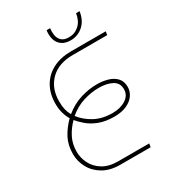

<svg xmlns="http://www.w3.org/2000/svg" viewBox="-208 -984 980 1094"><g transform="rotate(-30 282.0 -437.0)"><path d="M255 0Q190 0 144.5 -26.5Q99 -53 75.5 -96Q52 -139 52 -187Q52 -246 75.5 -290.5Q99 -335 138 -374Q125 -395 117 -423Q109 -451 109 -485Q109 -550 136.5 -598.5Q164 -647 215 -673.5Q266 -700 335 -700H564L560 -677H334Q239 -677 186.5 -624.5Q134 -572 134 -487Q134 -456 139 -434Q144 -412 156 -390Q205 -430 260 -447Q315 -464 368 -464Q406 -464 439 -454.5Q472 -445 493 -423Q514 -401 514 -363Q514 -334 496.5 -309Q479 -284 445.5 -269Q412 -254 365 -254Q307 -254 265.5 -270Q224 -286 196.5 -309.5Q169 -333 152 -354Q119 -321 98 -280Q77 -239 77 -188Q77 -148 96 -110Q115 -72 154.5 -47.5Q194 -23 255 -23H459L455 0ZM366 -277Q418 -277 453.5 -300Q489 -323 489 -363Q489 -404 454.5 -422.5Q420 -441 368 -441Q319 -441 267.5 -425.5Q216 -410 169 -371Q199 -331 248.5 -304Q298 -277 366 -277ZM366 -755Q331 -755 309 -770.5Q287 -786 278.5 -813Q270 -840 275 -874H298Q295 -852 298.5 -829Q302 -806 318 -790.5Q334 -775 367 -775Q405 -775 433.5 -801Q462 -827 469 -874H492Q484 -818 449 -786.5Q414 -755 366 -755Z"/></g></svg>

Font: MuseoModerno Thin Thin
Style: Italic
Weight: 250
Italic angle: -9°
Version: Version 1.003